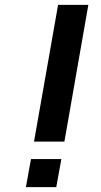

<svg xmlns="http://www.w3.org/2000/svg" viewBox="-20 -770 415 790"><path d="M343.5 -750 245 -187.5H120L219 -750ZM232.5 -115.5 211.5 0H86.5L107.5 -115.5Z"/></svg>

Font: Russisch Sans
Style: Bold Italic
Weight: 700
Italic angle: -10°
Designer: Michael Sharanda (font) & Cristiano Sobral (main changes)
Foundry: Michael Sharanda
Version: Version 2.00;September 8, 2020;FontCreator 13.0.0.2681 64-bi